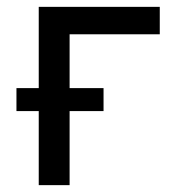

<svg xmlns="http://www.w3.org/2000/svg" viewBox="-20 -540 540 560"><path d="M93 0V-216H28V-283H93V-520H446V-440H183V-283H282V-216H183V0Z"/></svg>

Font: Iosevka Term Medium
Style: Regular
Weight: 500
Monospace: yes
Designer: Belleve Invis
Foundry: Belleve Invis
Version: Version 26.3.1